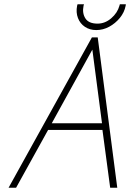

<svg xmlns="http://www.w3.org/2000/svg" viewBox="-20 -874 606 894"><path d="M566 -854H538L536 -847Q527 -814 498 -789Q469 -764 434 -764Q393 -764 377.5 -788.5Q362 -813 369 -847L371 -854H341L339 -847Q333 -816 343 -790Q353 -764 375.5 -749Q398 -734 428 -734Q460 -734 488.5 -749.5Q517 -765 538 -790.5Q559 -816 565 -847ZM526 0 435 -700H408L20 0H55L204 -269H457L493 0ZM221 -300 410 -643 455 -300Z"/></svg>

Font: Advent Pro ExtraLight
Style: Italic
Weight: 250
Italic angle: -12°
Version: Version 3.000